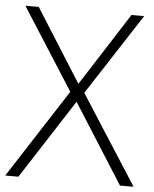

<svg xmlns="http://www.w3.org/2000/svg" viewBox="-52 -758 642 802"><g transform="rotate(5 269.0 -357.0)"><path d="M538.1 0H481L270 -333L55.2 0H0L240.2 -372.1L22 -713.9H78.1L271 -408.2L466.8 -713.9H520L298.8 -373Z"/></g></svg>

Font: Zoram GWebM Light
Style: Regular
Weight: 300
Foundry: Ascender Corporation
Version: Version 1.000